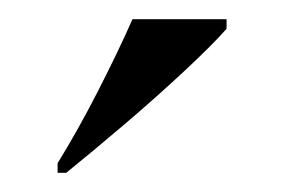

<svg xmlns="http://www.w3.org/2000/svg" viewBox="-20 -786 296 200"><path d="M40 -616Q61 -650 82 -691Q103 -732 118 -766H216V-756Q201 -739 171.5 -711.5Q142 -684 108.5 -655.5Q75 -627 49 -606H40Z"/></svg>

Font: Noto Serif Display SemiCondensed Medium
Style: Regular
Weight: 500
Width: 4
Designer: Monotype Design Team
Foundry: Monotype Imaging Inc.
Version: Version 2.009